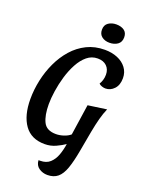

<svg xmlns="http://www.w3.org/2000/svg" viewBox="-190 -944 920 1230"><g transform="rotate(20 269.5 -329.0)"><path d="M211 20Q119 20 73 -44.5Q27 -109 27 -221Q27 -285 41 -350Q55 -415 82.5 -474Q110 -533 151 -579.5Q192 -626 246.5 -653Q301 -680 369 -680Q417 -680 455.5 -664Q494 -648 516.5 -618Q539 -588 539 -548Q539 -501 514 -474.5Q489 -448 455 -448Q444 -448 430.5 -452.5Q417 -457 410 -465Q418 -477 423.5 -494.5Q429 -512 429 -532Q429 -568 406.5 -590Q384 -612 345 -612Q304 -612 272.5 -586Q241 -560 217.5 -516.5Q194 -473 179 -422Q164 -371 156.5 -320.5Q149 -270 149 -230Q149 -154 171 -109.5Q193 -65 257 -65Q283 -65 310 -74Q337 -83 354 -98L385 -308L512 -326Q497 -292 486 -251Q475 -210 464.5 -154Q454 -98 440 -19Q426 59 409 107Q392 155 365 177.5Q338 200 295 200Q263 200 237.5 182.5Q212 165 210 130Q215 130 221 130Q263 130 288 107Q313 84 326 48Q339 12 345 -29Q321 -12 286 4Q251 20 211 20ZM379 -732Q348 -732 327 -748Q306 -764 306 -795Q306 -827 328.5 -842.5Q351 -858 382 -858Q415 -858 436 -843Q457 -828 457 -797Q457 -764 434.5 -748Q412 -732 379 -732Z"/></g></svg>

Font: Sansita Swashed
Style: Regular
Weight: 400
Designer: Pablo Cosgaya
Foundry: Omnibus-Type
Version: Version 1.003; ttfautohint (v1.8.3)